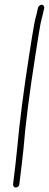

<svg xmlns="http://www.w3.org/2000/svg" viewBox="-20 -671 211 830"><path d="M161 -650.5C157.4 -650.8 154.1 -649.7 151 -647C147.9 -644.3 145.7 -641.3 144.5 -638L141.6 -626C140.5 -618.7 138.1 -608.8 134.5 -596.5C130.9 -584.2 125.6 -556.3 118.7 -513L107.2 -440C82.8 -286 64.9 -146.5 53.4 -21.5C51.1 3.5 48.7 26 46.2 46C43.7 66 41.5 84.3 39.5 101L36.4 127C36.5 130.3 37.7 133.3 40 136C42.2 138.7 45.2 139.8 48.9 139.5C52.6 139.2 56 137.7 59.1 135C62.2 132.3 63.7 129.3 63.5 126L66.7 100C68.6 83.3 70.9 65 73.4 45C75.9 25 78.5 2.3 81.1 -23C89.9 -132.8 107.5 -271.8 134.2 -440L148 -527C152.8 -557.7 157.1 -579.7 160.9 -593C164.7 -606.3 167.2 -617 168.5 -625L171.2 -636C171.8 -639.3 171.1 -642.5 169.2 -645.5C167.4 -648.5 164.6 -650.2 161 -650.5Z"/></svg>

Font: Proton
Style: BdCndIt
Weight: 500
Version: Version 1.017